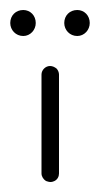

<svg xmlns="http://www.w3.org/2000/svg" viewBox="-32 -364 199 384"><path d="M147.5 -318C147.5 -333 136.5 -344 122.5 -344C107.5 -344 96.5 -333 96.5 -318C96.5 -304 107.5 -292 122.5 -292C136.5 -292 147.5 -304 147.5 -318ZM39.5 -318C39.5 -333 28.5 -344 14.5 -344C-0.5 -344 -11.5 -333 -11.5 -318C-11.5 -304 -0.5 -292 14.5 -292C28.5 -292 39.5 -304 39.5 -318ZM68 -232C59 -232 51 -224 51 -215V-17C51 -11 55 -5 60 -2C63 -1 66 0 69 0C72 0 75 -1 77 -2C83 -5 86 -11 86 -17V-215C86 -219 84 -224 81 -227C77 -230 73 -232 68 -232Z"/></svg>

Font: LetsTrace
Style: basic
Weight: 500
Version: Version 002.000